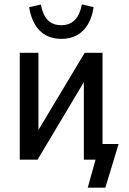

<svg xmlns="http://www.w3.org/2000/svg" viewBox="-20 -735 592 884"><path d="M384 129 420 0H367V-72H526L465 129ZM71 0V-492H157V-90H129L370 -492H452V0H366V-402H393L153 0ZM262 -556Q222 -556 191.5 -572.5Q161 -589 141.5 -621.5Q122 -654 114 -702L168 -714Q177 -666 200 -642.5Q223 -619 262 -619Q301 -619 324.5 -643Q348 -667 357 -715L411 -702Q404 -655 384.5 -622.5Q365 -590 334.5 -573Q304 -556 262 -556Z"/></svg>

Font: Nunito Sans 10pt Condensed SemiBold
Style: Regular
Weight: 600
Width: 3
Designer: Vernon Adams
Foundry: Vernon Adams
Version: Version 3.101;gftools[0.9.27]